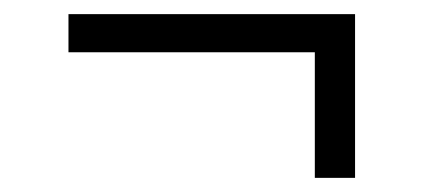

<svg xmlns="http://www.w3.org/2000/svg" viewBox="-20 -410 600 272"><path d="M426 -370 464 -336H77V-390H483V-158H426Z"/></svg>

Font: Roboto Serif Light
Style: Regular
Weight: 300
Designer: Greg Gazdowicz
Foundry: Commercial Type
Version: Version 1.008